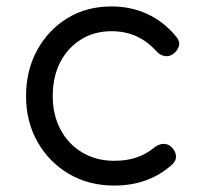

<svg xmlns="http://www.w3.org/2000/svg" viewBox="-20 -572 638 597"><path d="M335 5Q256 5 194 -31.5Q132 -68 96.5 -131Q61 -194 61 -273Q61 -353 95.5 -416Q130 -479 189.5 -515.5Q249 -552 327 -552Q387 -552 438 -528.5Q489 -505 528 -458Q540 -444 536.5 -429.5Q533 -415 518 -404Q506 -395 491 -398Q476 -401 465 -414Q410 -475 327 -475Q273 -475 231.5 -449Q190 -423 167 -378Q144 -333 144 -273Q144 -215 168 -169.5Q192 -124 235.5 -98Q279 -72 335 -72Q373 -72 403.5 -82Q434 -92 458 -112Q471 -123 485.5 -124.5Q500 -126 512 -116Q525 -104 527 -89Q529 -74 517 -62Q444 5 335 5Z"/></svg>

Font: Comfortaa Medium
Style: Regular
Weight: 500
Designer: Johan Aakerlund
Foundry: Johan Aakerlund
Version: Version 3.104; ttfautohint (v1.8.1.43-b0c9)